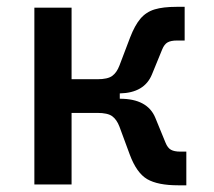

<svg xmlns="http://www.w3.org/2000/svg" viewBox="-20 -540 626 562"><path d="M80.6 0V-517.6H189.5V-308.1H265.1Q295.4 -308.1 308.6 -317.9Q321.8 -327.6 329.6 -348.1L360.8 -430.2Q374.5 -465.8 391.1 -485.4Q407.7 -504.9 432.6 -512.5Q457.5 -520 496.6 -520H520.5V-421.4H498Q480.5 -421.4 470.7 -416Q460.9 -410.6 454.6 -395L424.8 -322.3Q402.8 -268.1 330.6 -266.6V-251H331.1Q411.6 -251 434.6 -195.3L464.4 -122.6Q470.7 -106.9 480.5 -101.6Q490.2 -96.2 507.8 -96.2H525.4V2.4H501.5Q441.9 2.4 410.9 -15.6Q379.9 -33.7 359.9 -87.4L329.6 -169.4Q321.8 -189.9 308.6 -199.7Q295.4 -209.5 265.1 -209.5H189.5V0Z"/></svg>

Font: Caskaydia Cove Medium
Style: Regular
Weight: 500
Monospace: yes
Designer: Aaron Bell
Foundry: Saja Typeworks
Version: Version 4.300; ttfautohint (v1.8.3)